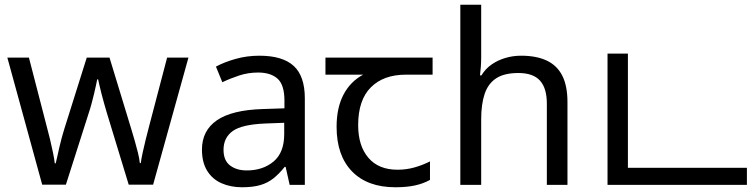

<svg xmlns="http://www.w3.org/2000/svg" viewBox="-20 -780 3171 810"><path d="M431 -303Q425 -324 419 -344.5Q413 -365 408.5 -383.5Q404 -402 400 -418Q396 -434 394 -445H390Q388 -434 384.5 -418Q381 -402 376.5 -383Q372 -364 366.5 -343.5Q361 -323 354 -302L258 -1H158L11 -537H102L176 -251Q184 -222 191 -192.5Q198 -163 203.5 -136.5Q209 -110 211 -91H215Q218 -103 222 -121Q226 -139 230.5 -159Q235 -179 240.5 -199Q246 -219 251 -235L346 -537H442L534 -235Q541 -212 548.5 -186Q556 -160 562 -135.5Q568 -111 570 -92H574Q576 -109 581.5 -134.5Q587 -160 594.5 -190.5Q602 -221 610 -251L685 -537H775L626 -1H523Z M1074 -545Q1172 -545 1219 -502Q1266 -459 1266 -365V0H1202L1185 -76H1181Q1158 -47 1133.5 -27.5Q1109 -8 1077.5 1Q1046 10 1001 10Q953 10 914.5 -7Q876 -24 854 -59.5Q832 -95 832 -149Q832 -229 895 -272.5Q958 -316 1089 -320L1180 -323V-355Q1180 -422 1151 -448Q1122 -474 1069 -474Q1027 -474 989 -461.5Q951 -449 918 -433L891 -499Q926 -518 974 -531.5Q1022 -545 1074 -545ZM1100 -259Q1000 -255 961.5 -227Q923 -199 923 -148Q923 -103 950.5 -82Q978 -61 1021 -61Q1089 -61 1134 -98.5Q1179 -136 1179 -214V-262Z M1648 10Q1530 10 1465 -57Q1400 -124 1400 -245Q1400 -325 1429 -380.5Q1458 -436 1512 -465H1353V-537H1805V-465H1692Q1598 -465 1544.5 -411.5Q1491 -358 1491 -252Q1491 -165 1534 -114.5Q1577 -64 1657 -64Q1694 -64 1728 -73.5Q1762 -83 1794 -99V-21Q1765 -5 1730 2.5Q1695 10 1648 10Z M2010 -537Q2010 -518 2008.5 -498Q2007 -478 2005 -462H2011Q2028 -490 2054 -508Q2080 -526 2112 -535.5Q2144 -545 2178 -545Q2243 -545 2286.5 -524.5Q2330 -504 2352 -461Q2374 -418 2374 -349V0H2287V-343Q2287 -408 2258 -440Q2229 -472 2167 -472Q2107 -472 2073 -449.5Q2039 -427 2024.5 -383.5Q2010 -340 2010 -277V0H1922V-760H2010Z M2543 0V-554H2629V-72H3131V0Z"/></svg>

Font: ltamil25
Style: Book
Weight: 400
Designer: Jelle Bosma - Monotype Design Team
Foundry: Monotype Imaging Inc.
Version: Version 2.003